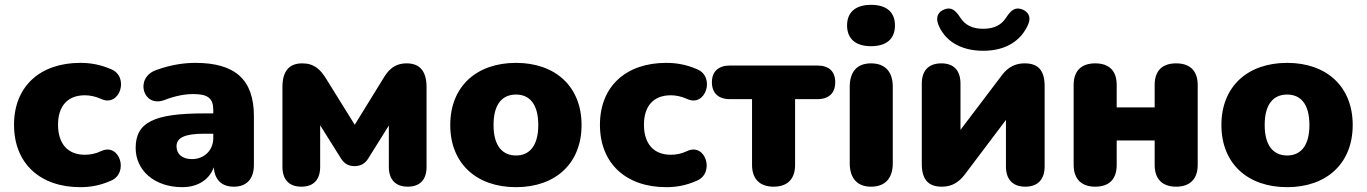

<svg xmlns="http://www.w3.org/2000/svg" viewBox="-20 -763 5652 794"><path d="M312 11C351 11 392 5 437 -15C515 -45 476 -175 398 -138C375 -127 352 -123 331 -123C260 -123 220 -169 220 -247C220 -325 260 -369 331 -369C352 -369 376 -364 398 -354C475 -317 517 -446 439 -477C393 -497 351 -503 312 -503C146 -503 38 -406 38 -247C38 -87 146 11 312 11Z M734 11C799 11 846 -21 864 -71C868 -19 897 9 947 9C1000 9 1030 -23 1030 -81V-283C1030 -434 952 -503 788 -503C743 -503 688 -496 625 -473C536 -441 571 -317 659 -349C708 -368 747 -374 780 -374C840 -374 862 -356 862 -308V-294H824C618 -294 541 -258 541 -151C541 -58 619 11 734 11ZM774 -105C732 -105 710 -127 710 -158C710 -194 745 -210 824 -210H862V-192C862 -140 823 -105 774 -105Z M1226 9C1277 9 1304 -20 1304 -73V-245L1388 -111C1400 -91 1416 -76 1446 -76C1479 -76 1495 -94 1505 -111L1588 -244V-73C1588 -20 1616 9 1666 9C1717 9 1744 -20 1744 -73V-403C1744 -466 1718 -501 1662 -501C1606 -501 1582 -467 1564 -437L1447 -247L1329 -437C1305 -476 1279 -501 1230 -501C1174 -501 1148 -467 1148 -403V-73C1148 -20 1176 9 1226 9Z M2114 11C2277 11 2385 -87 2385 -246C2385 -405 2277 -503 2114 -503C1950 -503 1842 -405 1842 -246C1842 -87 1950 11 2114 11ZM2114 -120C2059 -120 2021 -158 2021 -246C2021 -335 2059 -372 2114 -372C2168 -372 2206 -335 2206 -246C2206 -158 2168 -120 2114 -120Z M2735 11C2774 11 2815 5 2860 -15C2938 -45 2899 -175 2821 -138C2798 -127 2775 -123 2754 -123C2683 -123 2643 -169 2643 -247C2643 -325 2683 -369 2754 -369C2775 -369 2799 -364 2821 -354C2898 -317 2940 -446 2862 -477C2816 -497 2774 -503 2735 -503C2569 -503 2461 -406 2461 -247C2461 -87 2569 11 2735 11Z M3179 9C3237 9 3268 -23 3268 -81V-353H3360C3408 -353 3434 -378 3434 -423C3434 -468 3408 -492 3360 -492H2998C2951 -492 2924 -467 2924 -423C2924 -378 2951 -353 2998 -353H3090V-81C3090 -23 3122 9 3179 9Z M3582 -572C3646 -572 3681 -602 3681 -658C3681 -713 3646 -743 3582 -743C3519 -743 3483 -713 3483 -658C3483 -602 3519 -572 3582 -572ZM3582 9C3641 9 3672 -26 3672 -88V-404C3672 -467 3640 -501 3582 -501C3525 -501 3494 -467 3494 -404V-88C3494 -26 3525 9 3582 9Z M4046 -553C4144 -553 4204 -598 4232 -662C4246 -694 4231 -716 4205 -725C4178 -734 4161 -721 4142 -692C4122 -660 4092 -644 4046 -644C4000 -644 3970 -660 3950 -692C3931 -721 3914 -734 3888 -725C3861 -716 3848 -694 3860 -662C3885 -598 3948 -553 4046 -553ZM3874 9C3930 9 3956 -23 3974 -47L4140 -267V-75C4140 -21 4168 9 4220 9C4272 9 4300 -21 4300 -75V-407C4300 -472 4273 -501 4218 -501C4163 -501 4136 -470 4118 -445L3952 -226V-417C3952 -472 3924 -501 3873 -501C3821 -501 3792 -472 3792 -417V-85C3792 -21 3819 9 3874 9Z M4509 9C4568 9 4598 -23 4598 -81V-182H4755V-81C4755 -23 4786 9 4844 9C4901 9 4933 -23 4933 -81V-412C4933 -470 4901 -501 4844 -501C4786 -501 4755 -470 4755 -412V-319H4598V-412C4598 -470 4567 -501 4509 -501C4452 -501 4420 -470 4420 -412V-81C4420 -23 4452 9 4509 9Z M5303 11C5466 11 5574 -87 5574 -246C5574 -405 5466 -503 5303 -503C5139 -503 5031 -405 5031 -246C5031 -87 5139 11 5303 11ZM5303 -120C5248 -120 5210 -158 5210 -246C5210 -335 5248 -372 5303 -372C5357 -372 5395 -335 5395 -246C5395 -158 5357 -120 5303 -120Z"/></svg>

Font: Nunito Black
Style: Regular
Weight: 900
Designer: Vernon Adams
Foundry: Vernon Adams
Version: Version 3.602